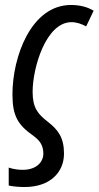

<svg xmlns="http://www.w3.org/2000/svg" viewBox="-20 -566 396 771"><path d="M79 185C182 185 237 125 237 51C237 -14 213 -45 172 -77C132 -108 111 -133 111 -197C111 -295 165 -477 267 -477C287 -477 308 -470 326 -460L356 -523C331 -538 301 -546 265 -546C105 -546 30 -338 30 -187C30 -100 52 -64 115 -20C142 0 154 20 154 51C154 85 126 116 71 116C53 116 32 113 15 107V179C33 183 56 185 79 185Z"/></svg>

Font: Noto Sans ExtraCondensed
Style: Italic
Weight: 400
Width: 2
Italic angle: -12°
Designer: Monotype Design Team
Foundry: Monotype Imaging Inc.
Version: Version 2.013